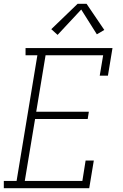

<svg xmlns="http://www.w3.org/2000/svg" viewBox="-27 -987 647 1007"><path d="M-7 0V-38H60L169 -697H107V-735H563L539 -590H496L514 -697H212L163 -401H439L433 -363H157L103 -38H405L422 -145H465L441 0ZM275 -804 242 -834 380 -967H427L520 -830L481 -807L399 -937Z"/></svg>

Font: Iosevka Curly Slab XLtExObl
Style: Regular
Weight: 200
Width: 7
Italic angle: -9°
Monospace: yes
Designer: Belleve Invis
Foundry: Belleve Invis
Version: Version 11.0.0; ttfautohint (v1.8.3)